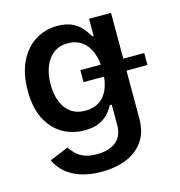

<svg xmlns="http://www.w3.org/2000/svg" viewBox="-112 -653 906 968"><g transform="rotate(-15 340.5 -168.5)"><path d="M301.8 215.8Q237.3 215.8 189.9 199.5Q142.6 183.1 112.1 155.3Q81.5 127.4 66.9 93.3L165.5 52.7Q174.8 68.4 190.7 85Q206.5 101.6 233.2 112.8Q259.8 124 301.3 124Q361.8 124 399.2 95.7Q436.5 67.4 436.5 6.3V-98.1H426.3Q417 -79.6 399.2 -58.6Q381.3 -37.6 350.6 -22.9Q319.8 -8.3 271.5 -8.3Q208 -8.3 156.7 -38.3Q105.5 -68.4 75.4 -127.7Q45.4 -187 45.4 -274.4Q45.4 -362.8 75.4 -425Q105.5 -487.3 157 -520Q208.5 -552.7 272.5 -552.7Q322.3 -552.7 353.5 -536.4Q384.8 -520 402.8 -497.3Q420.9 -474.6 430.7 -456.1H438V-545.9H552.7V4.9Q552.7 76.7 519.8 123.5Q486.8 170.4 430.2 193.1Q373.5 215.8 301.8 215.8ZM301.8 -103Q345.2 -103 375.5 -123.5Q405.8 -144 421.4 -182.9Q437 -221.7 437 -275.9Q437 -329.6 421.6 -369.6Q406.2 -409.7 376 -432.1Q345.7 -454.6 301.8 -454.6Q256.8 -454.6 226.3 -430.9Q195.8 -407.2 180.4 -366.9Q165 -326.7 165 -275.9Q165 -224.1 180.7 -185.1Q196.3 -146 226.6 -124.5Q256.8 -103 301.8 -103ZM328.6 -244.6V-307.1H662.1V-244.6Z"/></g></svg>

Font: Inter Cardless
Style: Medium
Weight: 500
Designer: Rasmus Andersson
Foundry: rsms
Version: Version 4.001;git-9221beed3